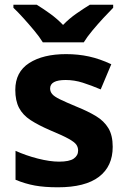

<svg xmlns="http://www.w3.org/2000/svg" viewBox="-20 -786 537 816"><path d="M459 -162Q459 -79 400.5 -34.5Q342 10 226 10Q169 10 128 2.5Q87 -5 46 -22V-145Q90 -125 141 -112Q192 -99 231 -99Q275 -99 293.5 -112Q312 -125 312 -146Q312 -160 304.5 -171Q297 -182 272 -196Q247 -210 194 -232Q143 -254 110 -275.5Q77 -297 61 -327.5Q45 -358 45 -404Q45 -480 104 -518Q163 -556 261 -556Q312 -556 358 -546Q404 -536 453 -513L408 -406Q368 -423 332 -434.5Q296 -446 259 -446Q226 -446 209.5 -437Q193 -428 193 -410Q193 -397 201.5 -386.5Q210 -376 234.5 -364Q259 -352 307 -332Q354 -313 388 -292.5Q422 -272 440.5 -241.5Q459 -211 459 -162ZM162 -606Q148 -629 125.5 -656Q103 -683 79.5 -709Q56 -735 37 -753V-766H136Q162 -750 192 -728.5Q222 -707 248 -680Q274 -707 305 -728.5Q336 -750 362 -766H461V-753Q443 -735 419 -709Q395 -683 372.5 -656Q350 -629 336 -606Z"/></svg>

Font: Noto Sans New Tai Lue
Style: Regular
Weight: 400
Designer: Monotype Design Team
Foundry: Monotype Imaging Inc.
Version: Version 2.003